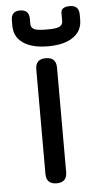

<svg xmlns="http://www.w3.org/2000/svg" viewBox="-52 -741 402 775"><g transform="rotate(-5 149.0 -354.0)"><path d="M146 0C174 0 188 -14 188 -42C188 -42 188 -465 188 -465C188 -465 188 -465 188 -465C188 -493 174 -507 146 -507C146 -507 146 -507 146 -507C118 -507 104 -493 104 -465C104 -465 104 -42 104 -42C104 -42 104 -42 104 -42C104 -14 118 0 146 0C146 0 146 0 146 0ZM160 -554C204 -554 238 -562.5 262 -579.5C286 -596 298 -619.5 298 -650C298 -650 298 -671 298 -671C298 -671 298 -671 298 -671C298 -695.5 285.5 -708 261 -708C261 -708 261 -708 261 -708C237 -708 225 -699.5 225 -683C225 -683 225 -650 225 -650C225 -650 225 -650 225 -650C225 -640 220.5 -633 212 -628.5C203.5 -624 186 -621.5 160 -622C160 -622 160 -622 160 -622C134.5 -622 117.5 -624 109 -628.5C100.5 -633 96 -640 96 -650C96 -650 96 -671 96 -671C96 -671 96 -671 96 -671C96 -695.5 83.5 -708 59 -708C59 -708 59 -708 59 -708C35 -708 23 -695.5 23 -671C23 -671 23 -650 23 -650C23 -650 23 -650 23 -650C23 -619 35 -595.5 59 -579C83 -562.5 116.5 -554 160 -554C160 -554 160 -554 160 -554Z"/></g></svg>

Font: Jura-Fortis-Bold
Style: Bold
Weight: 500
Designer: Daniel Johnson, Alexei Vanyashin, Mirko Velimirovic
Foundry: Daniel Johnson
Version: ""